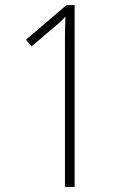

<svg xmlns="http://www.w3.org/2000/svg" viewBox="-20 -734 492 754"><path d="M273 0V-714H241L82 -578L104 -552L191 -626C211 -642 223 -653 237 -669C235 -629 235 -596 235 -549V0Z"/></svg>

Font: Noto Sans Georgian Condensed ExtraLight
Style: Regular
Weight: 200
Width: 3
Designer: Monotype Design Team, Akaki Razmadze
Foundry: Google LLC
Version: Version 2.005